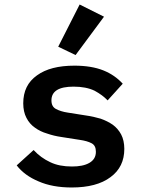

<svg xmlns="http://www.w3.org/2000/svg" viewBox="-20 -819 640 851"><path d="M441 -745C441 -745 333 -799 333 -799C333 -799 238 -612 238 -612C238 -612 315 -575 315 -575C315 -575 441 -745 441 -745ZM298 12C371 12 429 -3 470 -34C511 -64 531 -106 531 -159C531 -159 531 -159 531 -159C531 -184 526 -206 517 -223C508 -240 495 -255 480 -266C464 -277 446 -286 426 -293C405 -299 384 -304 362 -307C362 -307 280 -320 280 -320C280 -320 280 -320 280 -320C259 -323 241 -329 228 -336C215 -343 208 -355 208 -374C208 -374 208 -374 208 -374C208 -415 241 -435 306 -435C306 -435 306 -435 306 -435C343 -435 374 -429 399 -417C423 -404 442 -390 457 -374C457 -374 524 -448 524 -448C524 -448 524 -448 524 -448C501 -473 473 -493 438 -507C403 -521 360 -528 310 -528C310 -528 310 -528 310 -528C239 -528 184 -514 144 -485C103 -456 83 -415 83 -361C83 -361 83 -361 83 -361C83 -336 88 -314 97 -297C106 -279 119 -264 135 -253C150 -242 168 -233 189 -227C209 -220 230 -215 251 -212C251 -212 334 -199 334 -199C334 -199 334 -199 334 -199C355 -196 373 -191 386 -184C399 -177 405 -165 405 -146C405 -146 405 -146 405 -146C405 -124 395 -108 376 -97C357 -86 331 -81 299 -81C299 -81 299 -81 299 -81C262 -81 230 -87 203 -100C175 -113 150 -131 129 -154C129 -154 54 -86 54 -86C54 -86 54 -86 54 -86C77 -56 110 -32 151 -15C192 3 241 12 298 12C298 12 298 12 298 12Z"/></svg>

Font: IBM Plex Mono Mod
Style: SemiBold
Weight: 500
Designer: Mike Abbink, Paul van der Laan, Pieter van Rosmalen
Foundry: Bold Monday
Version: ""